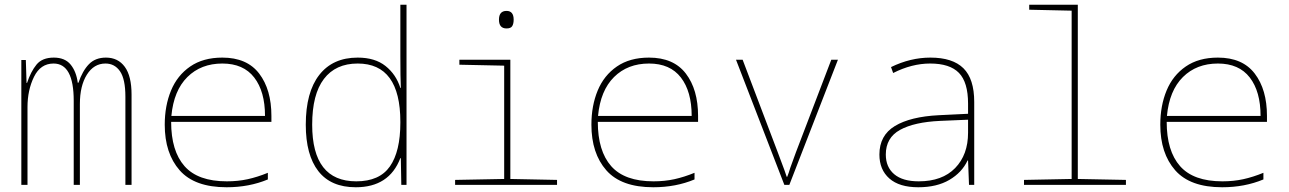

<svg xmlns="http://www.w3.org/2000/svg" viewBox="-20 -780 5440 810"><path d="M70 -527H89L92 -430H94Q110 -478 134 -507.5Q158 -537 207 -537Q254 -537 278 -507.5Q302 -478 308 -431H311Q328 -481 355 -509Q382 -537 427 -537Q478 -537 506.5 -498Q535 -459 535 -381V0H509V-372Q509 -446 486.5 -479Q464 -512 425 -512Q376 -512 346.5 -465Q317 -418 317 -341V0H291V-355Q291 -512 206 -512Q151 -512 123.5 -456Q96 -400 96 -328V0H70Z M675 -254Q675 -334 701.5 -398Q728 -462 782.5 -499.5Q837 -537 918 -537Q1022 -537 1073.5 -469.5Q1125 -402 1125 -291V-266H702Q702 -143 758.5 -79Q815 -15 937 -15Q984 -15 1025 -24Q1066 -33 1110 -51V-23Q1031 10 936 10Q801 10 738 -61.5Q675 -133 675 -254ZM1098 -291Q1098 -394 1052.5 -453Q1007 -512 918 -512Q828 -512 770.5 -455Q713 -398 703 -291Z M1270 -254Q1270 -391 1327 -464Q1384 -537 1489 -537Q1562 -537 1606.5 -501.5Q1651 -466 1669 -409H1671Q1669 -454 1669 -543V-760H1695V0H1673L1671 -113H1669Q1622 10 1481 10Q1376 10 1323 -58Q1270 -126 1270 -254ZM1669 -263V-266Q1669 -512 1489 -512Q1396 -512 1346.5 -447Q1297 -382 1297 -254Q1297 -15 1483 -15Q1581 -15 1625 -78Q1669 -141 1669 -263Z M2085 -697Q2085 -734 2117 -734Q2147 -734 2147 -697Q2147 -680 2141 -670Q2135 -660 2117 -660Q2085 -660 2085 -697ZM1900 -21 2107 -25V-503L1918 -507V-528H2133V-25L2330 -21V0H1900Z M2475 -254Q2475 -334 2501.5 -398Q2528 -462 2582.5 -499.5Q2637 -537 2718 -537Q2822 -537 2873.5 -469.5Q2925 -402 2925 -291V-266H2502Q2502 -143 2558.5 -79Q2615 -15 2737 -15Q2784 -15 2825 -24Q2866 -33 2910 -51V-23Q2831 10 2736 10Q2601 10 2538 -61.5Q2475 -133 2475 -254ZM2898 -291Q2898 -394 2852.5 -453Q2807 -512 2718 -512Q2628 -512 2570.5 -455Q2513 -398 2503 -291Z M3085 -528H3113L3261 -138L3289 -63Q3294 -47 3299 -34H3301Q3308 -51 3314 -72Q3328 -112 3338 -138L3487 -528H3515L3310 0H3289Z M3690 -128Q3690 -209 3755.5 -248.5Q3821 -288 3941 -294L4064 -300V-343Q4064 -433 4025.5 -472.5Q3987 -512 3904 -512Q3827 -512 3748 -472L3739 -497Q3821 -537 3905 -537Q3999 -537 4044.5 -492Q4090 -447 4090 -350V0H4068L4064 -103H4062Q4038 -52 3985 -21Q3932 10 3854 10Q3774 10 3732 -27Q3690 -64 3690 -128ZM4064 -220V-275L3946 -270Q3837 -265 3777 -232Q3717 -199 3717 -128Q3717 -75 3752.5 -45Q3788 -15 3856 -15Q3955 -15 4009.5 -71Q4064 -127 4064 -220Z M4300 -21 4501 -25V-735L4322 -739V-760H4527V-25L4730 -21V0H4300Z M4875 -254Q4875 -334 4901.5 -398Q4928 -462 4982.5 -499.5Q5037 -537 5118 -537Q5222 -537 5273.5 -469.5Q5325 -402 5325 -291V-266H4902Q4902 -143 4958.5 -79Q5015 -15 5137 -15Q5184 -15 5225 -24Q5266 -33 5310 -51V-23Q5231 10 5136 10Q5001 10 4938 -61.5Q4875 -133 4875 -254ZM5298 -291Q5298 -394 5252.5 -453Q5207 -512 5118 -512Q5028 -512 4970.5 -455Q4913 -398 4903 -291Z"/></svg>

Font: Noto Sans Mono UI Thin
Style: Regular
Weight: 250
Monospace: yes
Designer: Monotype Design team
Foundry: Monotype Imaging Inc.
Version: Version 1.000